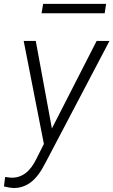

<svg xmlns="http://www.w3.org/2000/svg" viewBox="-63 -735 573 970"><path d="M199.2 -85.9 425.3 -528.3H490.2L168 85Q132.3 156.2 92.5 186Q52.7 215.8 3.9 214.8Q-14.6 213.9 -43 207L-37.1 159.2L-7.8 162.6Q74.2 166 121.6 65.9L158.7 -7.8L56.6 -528.3H117.7ZM465.8 -668H147L154.8 -715.3H473.1Z"/></svg>

Font: RobotoInd Light
Style: Italic
Weight: 300
Italic angle: -12°
Designer: Google
Version: Version 2.001151; 2014